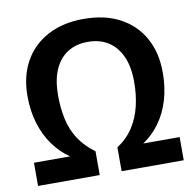

<svg xmlns="http://www.w3.org/2000/svg" viewBox="-80 -807 902 889"><g transform="rotate(-10 370.5 -362.5)"><path d="M370 -617Q314 -617 274 -591Q234 -565 213 -516Q192 -467 192 -397Q192 -336 203.5 -284Q215 -232 243 -189Q271 -146 318 -112V0H28V-109H198Q154 -139 121 -184.5Q88 -230 70 -289Q52 -348 52 -418Q52 -511 90.5 -580Q129 -649 200.5 -687Q272 -725 370 -725Q469 -725 540 -687Q611 -649 649.5 -580Q688 -511 688 -417Q688 -347 670.5 -288.5Q653 -230 620 -184.5Q587 -139 542 -109H713V0H421V-112Q470 -145 497.5 -188.5Q525 -232 537.5 -284.5Q550 -337 550 -397Q550 -468 528.5 -516.5Q507 -565 467 -591Q427 -617 370 -617Z"/></g></svg>

Font: Noto Sans Display SemiBold
Style: Regular
Weight: 600
Designer: Monotype Design Team
Foundry: Monotype Imaging Inc.
Version: Version 2.003